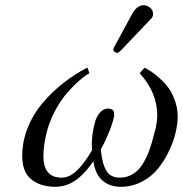

<svg xmlns="http://www.w3.org/2000/svg" viewBox="-20 -702 699 734"><path d="M659.2 -247.1Q657.7 -220.2 649.7 -188.2Q641.6 -156.2 624 -120.4Q606.4 -84.5 582.5 -55.4Q558.6 -26.4 522.2 -7.3Q485.8 11.7 443.8 12.2Q432.6 12.2 426.8 11.2Q392.1 7.8 367.9 -15.4Q343.8 -38.6 336.9 -85.9Q275.9 5.4 205.1 11.2Q200.2 12.2 189 12.2Q133.8 11.2 99.6 -16.4Q65.4 -43.9 64.9 -105Q64.9 -160.2 85.4 -212.4Q106 -264.6 141.8 -307.1Q177.7 -349.6 220.7 -383.5Q263.7 -417.5 314 -443.8Q319.3 -430.7 321.8 -421.9Q306.6 -414.1 285.4 -396Q264.2 -377.9 238.3 -348.9Q212.4 -319.8 189.5 -276.4Q166.5 -232.9 155.8 -185.1Q146 -141.1 146 -105Q146 -22.9 215.8 -22.9Q223.1 -22.9 227.1 -23.9Q252.9 -28.3 277.8 -53.5Q302.7 -78.6 332 -127.9Q331.1 -135.7 331.1 -150.9Q331.1 -168.5 333.7 -188.7Q336.4 -209 342.5 -232.7Q348.6 -256.3 362.1 -271.7Q375.5 -287.1 394 -287.1Q416 -285.6 416 -269Q417.5 -262.2 415 -252.9Q410.6 -230.5 395.5 -193.8Q380.4 -157.2 365.2 -130.9Q370.6 -75.7 386.5 -49.3Q402.3 -22.9 438 -22.9Q465.3 -22.9 487.3 -36.1Q509.3 -49.3 524.9 -74.2Q540.5 -99.1 550.8 -127.2Q561 -155.3 569.8 -191.9Q570.8 -194.8 572.5 -201.9Q574.2 -209 575.2 -211.9Q581.1 -240.2 581.1 -262.2Q581.1 -347.7 514.2 -421.9Q523.9 -435.1 533.2 -442.9Q545.4 -436.5 558.6 -428Q571.8 -419.4 591.6 -401.6Q611.3 -383.8 626 -363.3Q640.6 -342.8 650.6 -311.8Q660.6 -280.8 659.2 -247.1ZM485.8 -649.9Q504.4 -682.1 528.8 -682.1Q542 -682.1 553.2 -673.1Q564.5 -664.1 564.9 -650.9V-644Q563 -634.8 556.2 -628.9L440.9 -507.8Q433.1 -500 428.2 -500Q422.9 -500 418 -503.9Q413.1 -507.8 413.1 -512.2V-514.2L414.1 -515.1Q414.1 -515.6 414.6 -516.8Q415 -518.1 415 -519L418 -524.9Z"/></svg>

Font: Common Serif News
Style: Italic
Weight: 450
Italic angle: -12°
Designer: Philipp H. Poll, Khaled Hosny
Foundry: Stefan Peev, Context Ltd.
Version: Version 1.026